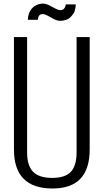

<svg xmlns="http://www.w3.org/2000/svg" viewBox="-20 -1049 593 1082"><path d="M223.1 -1028.8Q242.2 -1028.8 274.4 -1010.3Q306.6 -991.7 319.3 -991.7Q346.2 -991.7 350.6 -1024.4H407.2Q404.3 -986.8 394 -972.2Q382.8 -957 374 -949.2Q365.2 -941.4 350.6 -936.5Q335.9 -931.6 317.4 -931.6Q298.8 -931.6 266.6 -950.7Q234.4 -969.7 222.2 -969.7Q209 -969.7 202.1 -962.9Q195.3 -956.1 192.9 -937.5H136.7Q140.1 -1000 187 -1021Q204.6 -1028.8 223.1 -1028.8ZM275.9 13.2Q58.6 13.2 58.6 -206.5V-840.3H132.8V-189.5Q132.8 -117.2 165.5 -82Q198.2 -46.9 273.4 -46.4Q348.6 -46.4 380.4 -82Q411.6 -117.7 411.6 -189.5V-840.3H485.4V-206.5Q485.4 13.2 275.9 13.2Z"/></svg>

Font: Oswald-Light
Style: Light
Weight: 300
Designer: vernon adams
Foundry: vernon adams
Version: Version ; ttfautohint (v0.92.18-e454-dirty) -l 8 -r 50 -G 20